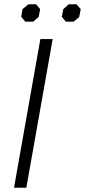

<svg xmlns="http://www.w3.org/2000/svg" viewBox="-20 -884 400 904"><path d="M170 -700H228L104 0H46ZM80 -805 86 -841 114 -864H150L169 -841L162 -804L136 -782H99ZM271 -805 278 -841 304 -864H340L360 -841L353 -804L327 -782H290Z"/></svg>

Font: Chakra Petch Light
Style: Italic
Weight: 300
Italic angle: -10°
Designer: Katatrad Aksorn Co.,Ltd.
Foundry: Cadson Demak Co.,Ltd.
Version: Version 1.000; ttfautohint (v1.6)